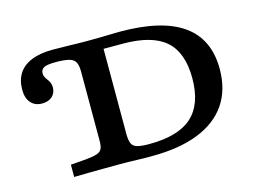

<svg xmlns="http://www.w3.org/2000/svg" viewBox="-82 -712 1138 853"><g transform="rotate(-15 487.0 -285.5)"><path d="M484.9 0Q470.2 -0.4 450.5 -1Q430.7 -1.6 411.2 -2Q391.7 -2.4 376.4 -2.4Q343.1 -2.4 303.7 -2Q264.3 -1.6 227.1 -1.2Q189.8 -0.8 162.6 0V-56.5L232.6 -62Q267.2 -65.3 284.5 -71.1Q301.8 -76.9 307.6 -89.4Q313.4 -101.9 313.4 -125.8V-445.2Q313.4 -473.8 305.1 -488.3Q296.9 -502.9 276.4 -508.3Q255.9 -513.8 219.4 -514.1Q175.4 -514.5 160.7 -506.2Q146.1 -498 146.1 -480.5Q146.1 -470.9 150.3 -463Q154.5 -455.1 160.1 -447.8Q165.8 -440.5 170 -431.4Q174.2 -422.4 174.2 -409.5Q174.2 -383.8 156.9 -367.9Q139.5 -352 110.6 -352Q77.6 -352 58.7 -373.6Q39.8 -395.1 39.8 -433.7Q39.8 -477 59.3 -507.8Q78.9 -538.5 118.5 -554.7Q158 -571 217.1 -571Q259.5 -571 296.2 -569.8Q332.9 -568.5 376.9 -568.5H377.3Q405.1 -568.5 432.2 -569Q459.3 -569.4 483.8 -570.2Q508.2 -571 526.4 -571Q718.7 -571 815.1 -502.6Q911.5 -434.2 911.5 -296.9Q911.5 -201 866.3 -134.9Q821 -68.7 733.8 -34.4Q646.6 0 520 0ZM523.4 -54.8Q656.8 -54.8 720 -111.9Q783.2 -168.9 783.2 -288.2Q783.2 -406.5 721 -461.3Q658.8 -516.1 524.2 -516.1H436V-124.2Q436 -95.7 442.7 -80.5Q449.3 -65.4 468.2 -60.1Q487 -54.8 523.4 -54.8Z"/></g></svg>

Font: Playfair 5pt SemiExpanded Light
Style: Regular
Weight: 300
Width: 6
Designer: Claus Eggers Sørensen
Foundry: Claus Eggers Sørensen
Version: Version 2.203